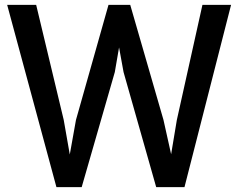

<svg xmlns="http://www.w3.org/2000/svg" viewBox="-20 -763 982 791"><path d="M212.5 8 9.5 -743H129L242.5 -269L267.5 -126.5L293 -269L427 -743H516.5L653.5 -269L685 -127.5L708.5 -268.5L814 -743H932L740 8H623.5L489 -466L470.5 -567.5L453 -466L316.5 8Z"/></svg>

Font: Koeln Type Sans
Style: Regular
Weight: 400
Designer: Eben Sorkin
Foundry: Eben Sorkin
Version: Version 2.001